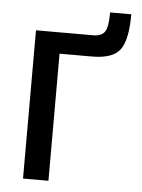

<svg xmlns="http://www.w3.org/2000/svg" viewBox="-56 -858 669 903"><g transform="rotate(5 278.5 -407.0)"><path d="M87 -700H357Q395 -700 411 -721.5Q427 -743 427 -814H527Q527 -693 492.5 -646.5Q458 -600 360 -600H207V0H87Z"/></g></svg>

Font: Moderustic Med
Style: Regular
Weight: 500
Designer: Tural Alisoy
Foundry: TAFT Foundry
Version: Version 2.110